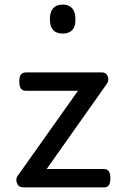

<svg xmlns="http://www.w3.org/2000/svg" viewBox="-20 -815 535 835"><path d="M83 0Q61 0 54 -18Q47 -36 56 -49L319 -420H94Q79 -420 71.5 -429Q64 -438 64 -460Q64 -483 71.5 -491.5Q79 -500 94 -500H423Q436 -500 443 -492Q450 -484 451 -472.5Q452 -461 445 -451L183 -80H431Q446 -80 453 -70.5Q460 -61 460 -38Q460 -17 453 -8.5Q446 0 431 0ZM253 -669Q225 -669 211 -684.5Q197 -700 197 -731Q197 -763 211 -779Q225 -795 253 -795Q280 -795 294 -779Q308 -763 308 -731Q309 -700 294.5 -684.5Q280 -669 253 -669Z"/></svg>

Font: Playwrite PE
Style: Regular
Weight: 400
Designer: Veronika Burian, José Scaglione
Foundry: TypeTogether
Version: Version 1.002